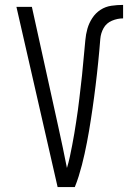

<svg xmlns="http://www.w3.org/2000/svg" viewBox="-20 -763 540 783"><path d="M285 0H215L47 -735H110L218 -245Q227 -203 236 -161.5Q245 -120 253 -78Q260 -101 265 -124.5Q270 -148 274.5 -171.5Q279 -195 283 -218.5Q287 -242 290.5 -265.5Q294 -289 297.5 -313Q301 -337 303.5 -360.5Q306 -384 309 -408Q312 -432 314.5 -456Q317 -480 319 -503.5Q321 -527 323.5 -551Q326 -575 328 -599Q330 -623 336.5 -646Q343 -669 356.5 -689.5Q370 -710 390 -723Q410 -736 434 -739.5Q458 -743 482 -743V-688Q459 -688 436.5 -678.5Q414 -669 402.5 -648.5Q391 -628 389 -604Q387 -580 385 -556.5Q383 -533 380.5 -509.5Q378 -486 375.5 -462.5Q373 -439 370 -415.5Q367 -392 364 -368.5Q361 -345 357.5 -321.5Q354 -298 350.5 -275Q347 -252 343 -228.5Q339 -205 334.5 -182Q330 -159 325 -136Q320 -113 314 -90Q308 -67 301 -44.5Q294 -22 285 0Z"/></svg>

Font: Iosevka Fixed SS04 Light
Style: Regular
Weight: 300
Monospace: yes
Designer: Belleve Invis
Foundry: Belleve Invis
Version: Version 32.5.0